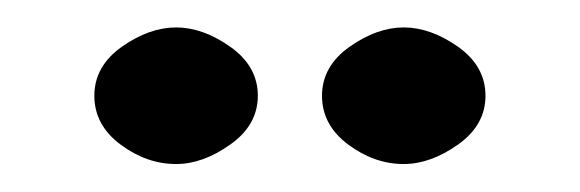

<svg xmlns="http://www.w3.org/2000/svg" viewBox="-20 -685 423 140"><path d="M108.4 -565.4Q86.9 -565.4 67.9 -579.6Q48.8 -593.8 48.8 -615.2Q48.8 -636.7 68.8 -650.9Q88.9 -665 108.4 -665Q127.9 -665 147.9 -650.9Q168 -636.7 168 -615.2Q168 -593.8 147.9 -579.6Q127.9 -565.4 108.4 -565.4ZM274.4 -565.4Q252.9 -565.4 233.9 -579.6Q214.8 -593.8 214.8 -615.2Q214.8 -636.7 234.9 -650.9Q254.9 -665 274.4 -665Q293.9 -665 314 -650.9Q334 -636.7 334 -615.2Q334 -593.8 314 -579.6Q293.9 -565.4 274.4 -565.4Z"/></svg>

Font: Jura
Style: DemiBold
Weight: 600
Version: Version 2.4